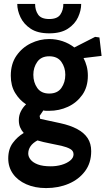

<svg xmlns="http://www.w3.org/2000/svg" viewBox="-20 -688 539 979"><path d="M215 271Q158 271 114 251.5Q70 232 46 198Q22 164 22 120Q22 72 45.5 40.5Q69 9 101 -10Q90 -22 83 -38Q76 -54 76 -75Q76 -100 86.5 -120.5Q97 -141 113 -156Q79 -178 57 -214.5Q35 -251 35 -302Q35 -362 63.5 -403.5Q92 -445 137 -467Q182 -489 231 -489Q266 -489 299 -478Q332 -467 359 -446L465 -500L487 -497L498 -403L406 -392Q416 -373 422 -350.5Q428 -328 428 -302Q428 -244 399.5 -204Q371 -164 326.5 -143.5Q282 -123 231 -123Q223 -123 215.5 -123Q208 -123 201 -125L182 -97L185 -82L287 -60Q338 -49 373.5 -30Q409 -11 427 16.5Q445 44 445 83Q445 143 413.5 185Q382 227 330 249Q278 271 215 271ZM239 160Q268 160 294 152.5Q320 145 337.5 131Q355 117 355 99Q355 81 338 71.5Q321 62 293.5 55.5Q266 49 233.5 43Q201 37 171 28Q147 41 135.5 58Q124 75 124 95Q124 111 136 126Q148 141 173 150.5Q198 160 239 160ZM231 -211Q273 -211 293 -239.5Q313 -268 313 -307Q313 -344 293 -372.5Q273 -401 231 -401Q190 -401 170 -372.5Q150 -344 150 -307Q150 -268 170 -239.5Q190 -211 231 -211ZM231 -518Q172 -518 136.5 -541.5Q101 -565 84.5 -600Q68 -635 68 -668H159Q159 -636 174.5 -613.5Q190 -591 231 -591Q272 -591 287.5 -613.5Q303 -636 303 -668H394Q394 -635 378 -600Q362 -565 326 -541.5Q290 -518 231 -518Z"/></svg>

Font: Kreon Light SemiBold
Style: Regular
Weight: 600
Version: Version 2.002